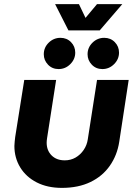

<svg xmlns="http://www.w3.org/2000/svg" viewBox="-20 -902 665 934"><path d="M606 -513 560 -212Q550 -147 514.5 -96Q479 -45 420 -16.5Q361 12 281 12Q211 12 159 -14.5Q107 -41 78.5 -87.5Q50 -134 50 -192Q50 -202 51.5 -214Q53 -226 54 -236L98 -513H253L209 -230Q208 -224 207.5 -218Q207 -212 207 -208Q207 -170 231 -146Q255 -122 295 -122Q324 -122 347.5 -135.5Q371 -149 387 -172.5Q403 -196 407 -224L452 -513ZM478 -566Q447 -566 426.5 -587.5Q406 -609 406 -638Q406 -671 430 -694.5Q454 -718 487 -718Q518 -718 538.5 -697Q559 -676 559 -646Q559 -614 535 -590Q511 -566 478 -566ZM265 -566Q234 -566 213.5 -587.5Q193 -609 193 -638Q193 -671 217 -694.5Q241 -718 274 -718Q305 -718 325.5 -697Q346 -676 346 -646Q346 -614 322 -590Q298 -566 265 -566ZM313 -754 248 -882H364L396 -815L452 -882H575L465 -754Z"/></svg>

Font: MuseoModerno
Style: Bold Italic
Weight: 700
Italic angle: -9°
Designer: Pablo Cosgaya, Héctor Gatti, Marcela Romero, and the Authors of The MuseoModerno Project.
Foundry: Omnibus-Type Team
Version: Version 1.003